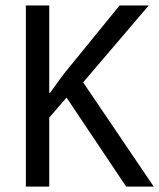

<svg xmlns="http://www.w3.org/2000/svg" viewBox="-20 -694 592 714"><path d="M76.2 0V-673.8H163.1V-348.6H166L193.4 -386.7L218.8 -420.9L424.8 -673.8H533.2L289.1 -387.7L551.8 0H449.2L227.5 -331.1L163.1 -256.8V0Z"/></svg>

Font: ImmaginiFont
Style: Regular
Weight: 400
Version: Version 1.0